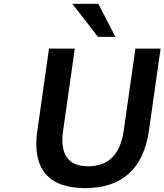

<svg xmlns="http://www.w3.org/2000/svg" viewBox="-20 -973 860 1004"><path d="M425.3 10.7C616.7 10.7 730 -89.4 758.8 -289.6L819.8 -718.8H688L627 -290C608.9 -164.6 546.4 -103.5 441.4 -103.5C337.4 -103.5 292 -164.6 310.1 -290L371.1 -718.8H236.3L175.3 -289.6C146.5 -89.4 233.9 10.7 425.3 10.7ZM583.5 -780.3 494.1 -953.1H358.4L492.2 -780.3Z"/></svg>

Font: Winston SemiBold
Style: Italic
Weight: 600
Italic angle: -8.13011°
Designer: Vernon Adams, Kim Jin-seong, David Berlow, Cristiano Sobral
Foundry: The Winston Project Authors
Version: Version 3.004